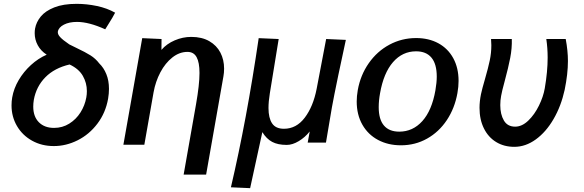

<svg xmlns="http://www.w3.org/2000/svg" viewBox="-20 -753 3040 999"><path d="M40 -204.5Q40 -226.5 43.5 -246Q51.5 -292.5 77.2 -336.2Q103 -380 140.8 -414.5Q178.5 -449 223 -468.5Q192.5 -488 176.5 -517.5Q160.5 -547 160.5 -580.5Q160.5 -594 162.5 -604.5Q168.5 -638 192.2 -667Q216 -696 262.5 -714.5Q309 -733 379 -733Q431 -733 484.2 -721.8Q537.5 -710.5 579 -687Q566 -661.5 545.5 -629.5Q535.5 -614.5 527.5 -600.5Q442.5 -639 380.5 -639Q340 -639 312.5 -624.8Q285 -610.5 281 -588.5Q279 -575.5 292.5 -560.5Q306 -545.5 340.5 -522L378 -503.5Q424.5 -481.5 451 -464.8Q477.5 -448 496.5 -423Q519.5 -401 533.2 -367.5Q547 -334 547 -290.5Q547 -266.5 542.5 -239.5Q529.5 -166 487 -109.8Q444.5 -53.5 384.2 -23.2Q324 7 260 7Q197 7 146.8 -21Q96.5 -49 68.2 -97.5Q40 -146 40 -204.5ZM429 -245.5Q432 -261.5 432 -279Q432 -321.5 411 -358.2Q390 -395 342 -417.5Q263 -399 215.8 -350.8Q168.5 -302.5 156 -233.5Q153 -215 153 -198.5Q153 -146.5 182.2 -117Q211.5 -87.5 261 -87.5Q305 -87.5 340.5 -109.8Q376 -132 398.8 -168Q421.5 -204 429 -245.5Z M1018 -373.5Q1018 -428 1003 -455.5Q988 -483 955.5 -483Q913.5 -483 876.8 -454Q840 -425 814.5 -376.8Q789 -328.5 779 -272.5L731 0H622L649.5 -155.5L670 -271.5L720 -554.5L820.5 -550L820 -493.5Q847 -525 889 -543Q931 -561 975 -561Q1030.5 -561 1069 -538.8Q1107.5 -516.5 1126.8 -479.2Q1146 -442 1146 -396Q1146 -374.5 1142.5 -355.5L1052.5 155.5H935.5L1000 -210.5Q1018 -313 1018 -373.5Z M1326 -554.5 1430 -550 1384 -267.5Q1377 -224.5 1377 -191Q1377 -139 1395.8 -111Q1414.5 -83 1457.5 -83Q1522 -83 1565.8 -140.8Q1609.5 -198.5 1627.5 -290.5L1677 -550L1779.5 -545.5Q1764.5 -478.5 1740.5 -363Q1716.5 -247.5 1707 -194.5L1676 -11H1581L1591.5 -69Q1567 -38 1534.2 -18.5Q1501.5 1 1472 1Q1425.5 1 1396 -14.8Q1366.5 -30.5 1345 -65.5L1281.5 226L1181.5 221.5Q1263.5 -128.5 1326 -554.5Z M1836 -225Q1836 -252 1841.5 -284Q1855.5 -362.5 1898.8 -424.2Q1942 -486 2006.2 -520.5Q2070.5 -555 2145 -555Q2211 -555 2261 -527.8Q2311 -500.5 2338.5 -450Q2366 -399.5 2366 -332Q2366 -301.5 2360 -268.5Q2346 -190 2305 -128.2Q2264 -66.5 2202.2 -31.8Q2140.5 3 2066 3Q1999.5 3 1947.2 -24.8Q1895 -52.5 1865.5 -104.2Q1836 -156 1836 -225ZM2245.5 -283Q2252.5 -324 2252.5 -354.5Q2252.5 -420 2225 -453Q2197.5 -486 2145 -486Q2074 -486 2025 -429.8Q1976 -373.5 1957.5 -268Q1950.5 -230 1950.5 -195.5Q1950.5 -131.5 1977.8 -99.8Q2005 -68 2057.5 -68Q2128 -68 2177.5 -123Q2227 -178 2245.5 -283Z M2475 -192Q2475 -225 2482.5 -262.5Q2488.5 -291 2503.5 -342Q2520 -399 2528.2 -438.2Q2536.5 -477.5 2536.5 -517.5Q2536.5 -533.5 2535 -550H2643Q2644.5 -502.5 2634.8 -452Q2625 -401.5 2606 -331Q2591 -276 2587.5 -254.5Q2583 -231.5 2583 -206Q2583 -158 2601.8 -126Q2620.5 -94 2660.5 -94Q2696 -94 2728.8 -125.5Q2761.5 -157 2784.2 -203.5Q2807 -250 2814.5 -293.5Q2829.5 -381 2829.5 -453.5Q2829.5 -502.5 2822.5 -550H2923.5Q2935 -488.5 2935 -435.5Q2935 -368.5 2918 -285.5Q2899.5 -201 2860.2 -133.5Q2821 -66 2767.8 -27.5Q2714.5 11 2656 11Q2602.5 11 2561.5 -14Q2520.5 -39 2497.8 -85Q2475 -131 2475 -192Z"/></svg>

Font: JuliaMono
Style: Bold Italic
Weight: 700
Italic angle: -9°
Monospace: yes
Designer: cormullion
Foundry: corm
Version: Version 0.057; ttfautohint (v1.8.4)